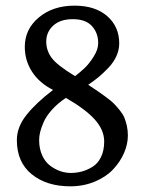

<svg xmlns="http://www.w3.org/2000/svg" viewBox="-20 -637 505 673"><path d="M234.9 -569.8Q191.4 -569.8 166.7 -547.4Q142.1 -524.9 142.1 -491.2Q142.1 -460 161.1 -434.1Q180.2 -408.2 243.2 -370.1Q261.2 -383.8 277.1 -398.9Q293 -414.1 308.6 -439Q324.2 -463.9 324.2 -485.8Q324.2 -521.5 302.2 -545.7Q280.3 -569.8 234.9 -569.8ZM397.9 -484.9Q397.9 -461.9 387.9 -439.9Q377.9 -418 359.6 -398.9Q341.3 -379.9 325.7 -366.9Q310.1 -354 289.1 -339.8Q312 -324.7 323.5 -316.9Q335 -309.1 352.8 -295.9Q370.6 -282.7 379.4 -273.7Q388.2 -264.6 399.4 -251Q410.6 -237.3 415.8 -224.9Q420.9 -212.4 424.6 -196.3Q428.2 -180.2 428.2 -162.1Q428.2 -131.8 414.8 -100.8Q401.4 -69.8 376.7 -43.5Q352.1 -17.1 312.5 -0.5Q272.9 16.1 226.1 16.1Q143.6 16.1 91.3 -26.1Q39.1 -68.4 39.1 -146Q39.1 -191.9 73.2 -234.6Q107.4 -277.3 166 -321.8Q118.2 -345.7 92.5 -385.3Q66.9 -424.8 66.9 -473.1Q66.9 -534.7 116.2 -575.9Q165.5 -617.2 241.2 -617.2Q314 -617.2 356 -580.3Q397.9 -543.5 397.9 -484.9ZM228 -30.8Q247.6 -30.8 266.1 -35.6Q284.7 -40.5 303.5 -51.8Q322.3 -63 333.7 -85.9Q345.2 -108.9 345.2 -141.1Q345.2 -181.2 312.5 -217.8Q279.8 -254.4 210.9 -293.9Q181.6 -274.4 161.6 -251.7Q141.6 -229 132.8 -208.5Q124 -188 120.6 -173.6Q117.2 -159.2 117.2 -146Q117.2 -115.7 127.9 -92.3Q138.7 -68.8 155.8 -56.2Q172.9 -43.5 191.2 -37.1Q209.5 -30.8 228 -30.8Z"/></svg>

Font: Linear Smooth Low Contrast
Style: Regular
Weight: 500
Designer: Philipp H. Poll, Flanker
Foundry: Philipp H. Poll, reworked by Flanker
Version: Version 1.010 | FøM Fix